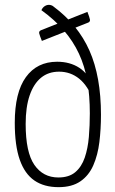

<svg xmlns="http://www.w3.org/2000/svg" viewBox="-20 -763 474 793"><path d="M222 10Q162 10 122 -17.5Q82 -45 61.5 -103.5Q41 -162 41 -256Q41 -381 87 -444.5Q133 -508 216 -508Q269 -508 307.5 -483Q346 -458 365 -405L366 -348Q343 -409 307 -438Q271 -467 224 -467Q180 -467 149.5 -442Q119 -417 102.5 -369Q86 -321 86 -251Q86 -134 122 -82Q158 -30 221 -30Q265 -30 291 -52Q317 -74 330 -112Q343 -150 347 -197.5Q351 -245 351 -295Q351 -368 340.5 -429Q330 -490 306 -541.5Q282 -593 243.5 -637.5Q205 -682 151 -721Q156 -732 164.5 -737.5Q173 -743 182 -743Q187 -743 192.5 -741Q198 -739 201 -736Q302 -661 349.5 -554Q397 -447 397 -289Q397 -230 390.5 -176.5Q384 -123 365.5 -80.5Q347 -38 312 -14Q277 10 222 10ZM153 -594Q144 -616 142 -625Q140 -634 149 -638L341 -714Q350 -691 351.5 -682.5Q353 -674 345 -670Z"/></svg>

Font: Yanone Kaffeesatz ExtraLight Light
Style: Regular
Weight: 300
Version: Version 2.003